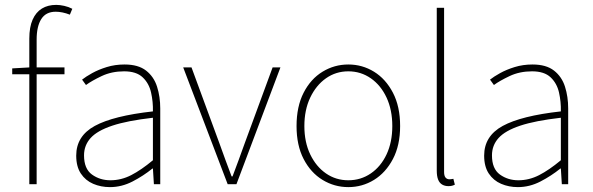

<svg xmlns="http://www.w3.org/2000/svg" viewBox="-20 -754 2428 786"><path d="M100 0V-596Q100 -643 113.5 -673.5Q127 -704 151.5 -719Q176 -734 210 -734Q225 -734 243 -730Q261 -726 276 -718L266 -694Q235 -706 208 -706Q168 -706 149 -676Q130 -646 130 -592V0ZM30 -450V-474L100 -478H244V-450Z M430 12Q393 12 361.5 -1.5Q330 -15 311 -43.5Q292 -72 292 -117Q292 -197 368 -238.5Q444 -280 606 -298Q607 -337 598.5 -375Q590 -413 564 -437.5Q538 -462 488 -462Q437 -462 396 -442.5Q355 -423 332 -406L316 -428Q331 -440 357 -454.5Q383 -469 417 -479.5Q451 -490 490 -490Q546 -490 578 -465Q610 -440 623 -399Q636 -358 636 -310V0H610L606 -64H604Q567 -34 522.5 -11Q478 12 430 12ZM432 -16Q476 -16 517 -37Q558 -58 606 -98V-272Q501 -260 439.5 -239.5Q378 -219 351 -189Q324 -159 324 -118Q324 -63 356.5 -39.5Q389 -16 432 -16Z M912 0 730 -478H764L878 -168Q890 -134 903 -99Q916 -64 928 -32H932Q944 -64 957 -99Q970 -134 982 -168L1096 -478H1128L948 0Z M1406 12Q1349 12 1300.5 -17.5Q1252 -47 1223 -103Q1194 -159 1194 -238Q1194 -318 1223 -374.5Q1252 -431 1300.5 -460.5Q1349 -490 1406 -490Q1463 -490 1511 -460.5Q1559 -431 1588.5 -374.5Q1618 -318 1618 -238Q1618 -159 1588.5 -103Q1559 -47 1511 -17.5Q1463 12 1406 12ZM1406 -16Q1457 -16 1498 -44Q1539 -72 1562.5 -122Q1586 -172 1586 -238Q1586 -304 1562.5 -354.5Q1539 -405 1498 -433.5Q1457 -462 1406 -462Q1355 -462 1314.5 -433.5Q1274 -405 1250 -354.5Q1226 -304 1226 -238Q1226 -172 1250 -122Q1274 -72 1314.5 -44Q1355 -16 1406 -16Z M1816 8Q1801 8 1790 1.5Q1779 -5 1773.5 -19Q1768 -33 1768 -56V-722H1798V-50Q1798 -34 1804 -27Q1810 -20 1820 -20Q1823 -20 1826.5 -20.5Q1830 -21 1836 -22L1842 2Q1836 5 1830 6.5Q1824 8 1816 8Z M2100 12Q2063 12 2031.5 -1.5Q2000 -15 1981 -43.5Q1962 -72 1962 -117Q1962 -197 2038 -238.5Q2114 -280 2276 -298Q2277 -337 2268.5 -375Q2260 -413 2234 -437.5Q2208 -462 2158 -462Q2107 -462 2066 -442.5Q2025 -423 2002 -406L1986 -428Q2001 -440 2027 -454.5Q2053 -469 2087 -479.5Q2121 -490 2160 -490Q2216 -490 2248 -465Q2280 -440 2293 -399Q2306 -358 2306 -310V0H2280L2276 -64H2274Q2237 -34 2192.5 -11Q2148 12 2100 12ZM2102 -16Q2146 -16 2187 -37Q2228 -58 2276 -98V-272Q2171 -260 2109.5 -239.5Q2048 -219 2021 -189Q1994 -159 1994 -118Q1994 -63 2026.5 -39.5Q2059 -16 2102 -16Z"/></svg>

Font: Source Sans 3
Style: Regular
Weight: 200
Designer: Paul D. Hunt
Foundry: Adobe
Version: Version 3.046;hotconv 1.0.118;makeotfexe 2.5.65603